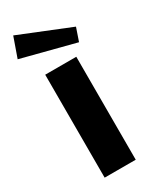

<svg xmlns="http://www.w3.org/2000/svg" viewBox="-214 -804 689 856"><g transform="rotate(-30 131.0 -376.5)"><path d="M18 -753 -18 -651 257 -580 280 -647ZM214 -530H54V0H214Z"/></g></svg>

Font: 18Franklin
Style: Bold
Weight: 700
Designer: Pablo Impallari, Rodrigo Fuenzalida (Modified by Dan O. Williams)
Version: Version 0.025;PS 000.025;hotconv 1.0.88;makeotf.lib2.5.64775